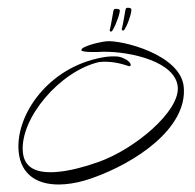

<svg xmlns="http://www.w3.org/2000/svg" viewBox="-64 -963 1176 1158"><g transform="rotate(-5 523.5 -384.5)"><path d="M641 -764C646 -766 650 -771 655 -779C663 -790 676 -814 687 -839C698 -863 703 -880 703 -886C703 -888 703 -889 702 -890C701 -895 685 -898 677 -898C674 -898 672 -898 671 -897C668 -896 666 -892 664 -886C662 -880 640 -794 635 -782C633 -778 632 -775 632 -772C632 -770 633 -768 634 -767C636 -765 638 -763 639 -763C640 -763 640 -764 641 -764ZM714 -764C719 -766 723 -771 728 -779C736 -790 749 -814 759 -839C769 -863 773 -879 773 -886C773 -888 773 -889 772 -890C771 -895 758 -898 750 -898C747 -898 745 -898 744 -897C741 -896 739 -892 737 -886C735 -880 713 -794 708 -782C706 -778 705 -775 705 -772C705 -770 706 -768 707 -767C709 -765 711 -763 712 -763C713 -763 713 -764 714 -764ZM284 129C335 129 389 122 447 107C721 37 1047 -144 1047 -392C1047 -590 698 -708 608 -708C568 -708 451 -691 451 -668C451 -652 564 -647 580 -647C749 -634 1011 -549 1011 -396C1011 -248 718 -44 495 13C407 36 319 51 244 51C123 51 46 14 46 -87C46 -292 313 -554 551 -587H561C652 -587 725 -546 730 -546C737 -546 740 -549 740 -555C740 -567 723 -588 684 -605C669 -612 640 -615 609 -615C596 -615 584 -614 573 -613C245 -583 21 -315 21 -93C21 51 120 129 284 129Z"/></g></svg>

Font: Comforter
Style: Regular
Weight: 400
Designer: Robert E. Leuschke
Foundry: Robert E. Leuschke
Version: Version 1.013; ttfautohint (v1.8.3)